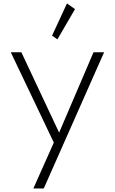

<svg xmlns="http://www.w3.org/2000/svg" viewBox="-20 -808 652 1088"><path d="M169 260 285 0 41 -512H101L315 -56.5L510 -512H570L228 260ZM305.5 -585 275 -606 359.5 -788.5 405 -756.5Z"/></svg>

Font: Spartan Thin Light
Style: Regular
Weight: 300
Version: Version 1.004